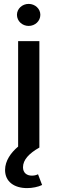

<svg xmlns="http://www.w3.org/2000/svg" viewBox="-20 -757 295 985"><path d="M119 208C146 208 176 202 196 192L175 137C165 142 155 144 143 144C119 144 98 131 98 101C98 63 129 30 182 0V-546H73V-5C36 26 6 68 6 115C6 176 54 208 119 208ZM67 -681C67 -649 94 -624 127 -624C160 -624 187 -649 187 -681C187 -712 160 -737 127 -737C94 -737 67 -712 67 -681Z"/></svg>

Font: Wafeq Medium
Style: Regular
Weight: 500
Designer: Rasmus Andersson & Azza Alameddine
Foundry: Google & TypeTogether
Version: Version 3.000;January 28, 2025;FontCreator 15.0.0.3014 64-bi